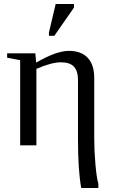

<svg xmlns="http://www.w3.org/2000/svg" viewBox="-20 -725 563 958"><path d="M15.6 -459H156.2L160.6 -412.6Q261.2 -471.2 323.7 -471.2Q385.3 -471.2 417.7 -436.5Q450.2 -401.9 450.2 -335.9V-34.2Q450.2 28.3 456.3 96.7Q462.4 165 470.7 190.9V212.9H385.3Q369.1 125 369.1 -28.3V-327.1Q369.1 -370.1 349.1 -392.1Q329.1 -414.1 283.7 -414.1Q236.8 -414.1 161.6 -381.3V0H80.6V-424.8L15.6 -437ZM224.1 -546.4V-562.5L257.8 -705.1H349.1V-687L251 -546.4Z"/></svg>

Font: Tinos
Style: Regular
Weight: 400
Designer: Steve Matteson
Foundry: Monotype Imaging Inc.
Version: Version 1.23